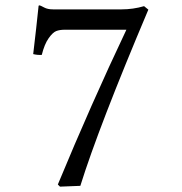

<svg xmlns="http://www.w3.org/2000/svg" viewBox="-20 -683 680 717"><path d="M222 -572Q203 -572 190 -567Q177 -562 161.5 -540Q146 -518 136 -478Q120 -477 104 -481Q116 -582 124 -660Q124 -663 128 -663Q132 -662 145 -655Q158 -648 178 -648H434Q477 -648 518 -660L534 -647Q349 -210 280 11L204 14L196 6Q321 -296 452 -572Z"/></svg>

Font: Libertinus Mono
Style: Regular
Weight: 400
Designer: Philipp H. Poll
Foundry: Khaled Hosny
Version: Version 6.7